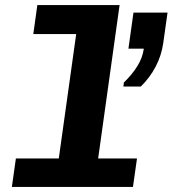

<svg xmlns="http://www.w3.org/2000/svg" viewBox="-20 -741 684 761"><path d="M27 0 43 -113H213L282 -606H112L128 -721H454L369 -113H523L507 0ZM469 -398 471 -414Q504 -446 524.5 -479Q545 -512 550 -548H489L509 -691H644L627 -570Q620 -521 597 -477Q574 -433 538 -398Z"/></svg>

Font: Chivo Mono Medium
Style: Bold Italic
Weight: 700
Italic angle: -8.05°
Monospace: yes
Version: Version 1.008